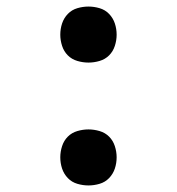

<svg xmlns="http://www.w3.org/2000/svg" viewBox="-20 -558 540 586"><path d="M250 -367Q233 -367 216 -372Q199 -377 187 -389Q175 -401 169.5 -418Q164 -435 164 -452Q164 -470 169.5 -486.5Q175 -503 187 -515.5Q199 -528 216 -533Q233 -538 250 -538Q267 -538 284 -533Q301 -528 313 -515.5Q325 -503 330.5 -486.5Q336 -470 336 -452Q336 -435 330.5 -418Q325 -401 313 -389Q301 -377 284 -372Q267 -367 250 -367ZM250 8Q233 8 216 3Q199 -2 187 -14.5Q175 -27 169.5 -43.5Q164 -60 164 -78Q164 -95 169.5 -112Q175 -129 187 -141Q199 -153 216 -158Q233 -163 250 -163Q267 -163 284 -158Q301 -153 313 -141Q325 -129 330.5 -112Q336 -95 336 -78Q336 -60 330.5 -43.5Q325 -27 313 -14.5Q301 -2 284 3Q267 8 250 8Z"/></svg>

Font: Iosevka Slab Medium
Style: Regular
Weight: 500
Monospace: yes
Designer: Belleve Invis
Foundry: Belleve Invis
Version: Version 11.1.1; ttfautohint (v1.8.3)